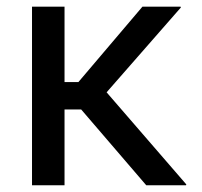

<svg xmlns="http://www.w3.org/2000/svg" viewBox="-20 -548 599 568"><path d="M220.2 -224.1H170.9V0H74.7V-528.3H170.9V-305.2H211.9L401.4 -528.3H514.2L515.1 -525.9L295.4 -274.9L531.2 -2.4L530.3 0H412.6Z"/></svg>

Font: GeogebraSans
Style: Regular
Weight: 400
Designer: Google
Version: Version 1.100140; 2013